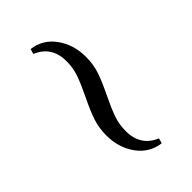

<svg xmlns="http://www.w3.org/2000/svg" viewBox="20 -613 605 605"><g transform="rotate(45 323.0 -310.0)"><path d="M344 -336Q383 -317 410 -307.5Q437 -298 467 -298Q533 -298 557 -356L574 -351Q568 -303 528 -274Q488 -245 433 -245Q400 -245 371.5 -254.5Q343 -264 302 -284Q263 -303 236 -312.5Q209 -322 179 -322Q113 -322 89 -264L72 -269Q78 -317 118 -346Q158 -375 213 -375Q246 -375 274.5 -365.5Q303 -356 344 -336Z"/></g></svg>

Font: Playfair Display SC
Style: Regular
Weight: 400
Designer: Claus Eggers Sørensen
Foundry: Claus Eggers Sørensen
Version: Version 1.200; ttfautohint (v1.6)